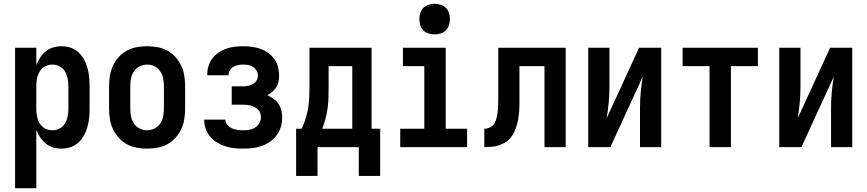

<svg xmlns="http://www.w3.org/2000/svg" viewBox="-20 -770 4540 1005"><path d="M59 215V-520H170V-429Q178 -450 190 -468.5Q202 -487 219 -501Q236 -515 258 -521.5Q280 -528 302 -528Q326 -528 349 -520.5Q372 -513 390 -496.5Q408 -480 419.5 -459Q431 -438 437.5 -415Q444 -392 446.5 -368Q449 -344 449 -320V-200Q449 -176 446.5 -152Q444 -128 437.5 -105Q431 -82 419.5 -61Q408 -40 390 -23.5Q372 -7 349 0.5Q326 8 302 8Q280 8 258 1.5Q236 -5 219 -19Q202 -33 190 -51.5Q178 -70 170 -91V215ZM254 -88Q274 -88 292 -97.5Q310 -107 320 -124Q330 -141 334 -160.5Q338 -180 338 -200V-320Q338 -340 334 -359.5Q330 -379 320 -396Q310 -413 292 -422.5Q274 -432 254 -432Q234 -432 216 -422.5Q198 -413 188 -396Q178 -379 174 -359.5Q170 -340 170 -320V-200Q170 -180 174 -160.5Q178 -141 188 -124Q198 -107 216 -97.5Q234 -88 254 -88Z M750 8Q723 8 695.5 3Q668 -2 644 -15Q620 -28 601.5 -48.5Q583 -69 571.5 -93.5Q560 -118 555.5 -145.5Q551 -173 551 -200V-320Q551 -347 555.5 -374.5Q560 -402 571.5 -426.5Q583 -451 601.5 -471.5Q620 -492 644 -505Q668 -518 695.5 -523Q723 -528 750 -528Q777 -528 804.5 -523Q832 -518 856 -505Q880 -492 898.5 -471.5Q917 -451 928.5 -426.5Q940 -402 944.5 -374.5Q949 -347 949 -320V-200Q949 -173 944.5 -145.5Q940 -118 928.5 -93.5Q917 -69 898.5 -48.5Q880 -28 856 -15Q832 -2 804.5 3Q777 8 750 8ZM750 -88Q770 -88 788.5 -97Q807 -106 818.5 -123Q830 -140 834 -160Q838 -180 838 -200V-320Q838 -340 834 -360Q830 -380 818.5 -397Q807 -414 788.5 -423Q770 -432 750 -432Q730 -432 711.5 -423Q693 -414 681.5 -397Q670 -380 666 -360Q662 -340 662 -320V-200Q662 -180 666 -160Q670 -140 681.5 -123Q693 -106 711.5 -97Q730 -88 750 -88Z M1253 8Q1229 8 1205.5 5.5Q1182 3 1159.5 -4Q1137 -11 1116.5 -23.5Q1096 -36 1081 -53.5Q1066 -71 1057.5 -94Q1049 -117 1049 -140V-144H1160V-143Q1160 -128 1170.5 -116Q1181 -104 1194.5 -98Q1208 -92 1223 -90Q1238 -88 1253 -88Q1269 -88 1285.5 -91Q1302 -94 1315.5 -102.5Q1329 -111 1337.5 -125.5Q1346 -140 1346 -156Q1346 -167 1342.5 -177.5Q1339 -188 1331 -196Q1323 -204 1313.5 -209Q1304 -214 1293.5 -217Q1283 -220 1272 -221Q1261 -222 1250 -222H1193V-318H1250Q1264 -318 1277.5 -320.5Q1291 -323 1303 -329.5Q1315 -336 1322.5 -348Q1330 -360 1330 -374Q1330 -388 1323 -400Q1316 -412 1305 -419.5Q1294 -427 1280.5 -429.5Q1267 -432 1253 -432Q1240 -432 1227 -429.5Q1214 -427 1202.5 -420.5Q1191 -414 1183.5 -402.5Q1176 -391 1176 -378V-376H1065V-382Q1065 -404 1072 -426Q1079 -448 1092.5 -465.5Q1106 -483 1125 -495.5Q1144 -508 1165 -515.5Q1186 -523 1208.5 -525.5Q1231 -528 1253 -528Q1276 -528 1298.5 -525Q1321 -522 1342.5 -514.5Q1364 -507 1383 -493.5Q1402 -480 1415.5 -461.5Q1429 -443 1435 -420.5Q1441 -398 1441 -376Q1441 -359 1438 -343.5Q1435 -328 1426.5 -314Q1418 -300 1405.5 -289.5Q1393 -279 1379 -272Q1396 -264 1411.5 -253Q1427 -242 1437.5 -226.5Q1448 -211 1452.5 -192.5Q1457 -174 1457 -155Q1457 -130 1450 -106Q1443 -82 1428.5 -62.5Q1414 -43 1393.5 -28.5Q1373 -14 1350 -6Q1327 2 1302.5 5Q1278 8 1253 8Z M1530 151V-96H1559Q1572 -123 1580.5 -151Q1589 -179 1593.5 -208Q1598 -237 1599 -266.5Q1600 -296 1600 -325V-520H1925V-96H1970V151H1858V0H1642V151ZM1667 -96H1824V-424H1700V-325Q1700 -296 1699.5 -267Q1699 -238 1695.5 -209Q1692 -180 1684.5 -151.5Q1677 -123 1667 -96Z M2075 0V-96H2201V-424H2089V-520H2313V-96H2425V0ZM2255 -590Q2239 -590 2223 -595Q2207 -600 2196 -611Q2185 -622 2180 -638Q2175 -654 2175 -670Q2175 -686 2180 -702Q2185 -718 2196 -729Q2207 -740 2223 -745Q2239 -750 2255 -750Q2271 -750 2287 -745Q2303 -740 2314 -729Q2325 -718 2330 -702Q2335 -686 2335 -670Q2335 -654 2330 -638Q2325 -622 2314 -611Q2303 -600 2287 -595Q2271 -590 2255 -590Z M2515 0V-96Q2531 -96 2546.5 -104Q2562 -112 2569.5 -126.5Q2577 -141 2580.5 -157.5Q2584 -174 2585.5 -190.5Q2587 -207 2587.5 -223.5Q2588 -240 2588 -257V-520H2941V0H2830V-424H2699V-261Q2699 -242 2699 -223.5Q2699 -205 2697.5 -186.5Q2696 -168 2693 -149.5Q2690 -131 2684.5 -113Q2679 -95 2671 -78Q2663 -61 2651 -47Q2639 -33 2622.5 -23.5Q2606 -14 2588.5 -8.5Q2571 -3 2552 -1.5Q2533 0 2515 0Z M3059 0V-520H3170V-312Q3170 -272 3166 -231.5Q3162 -191 3156 -152L3325 -520H3441V0H3330V-208Q3330 -248 3334 -288.5Q3338 -329 3344 -368L3175 0Z M3694 0V-424H3553V-520H3947V-424H3806V0Z M4059 0V-520H4170V-312Q4170 -272 4166 -231.5Q4162 -191 4156 -152L4325 -520H4441V0H4330V-208Q4330 -248 4334 -288.5Q4338 -329 4344 -368L4175 0Z"/></svg>

Font: Iosevka Fixed
Style: Bold
Weight: 700
Monospace: yes
Designer: Belleve Invis
Foundry: Belleve Invis
Version: Version 32.3.0